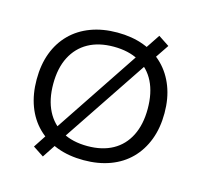

<svg xmlns="http://www.w3.org/2000/svg" viewBox="-114 -880 1100 1051"><g transform="rotate(15 436.5 -354.5)"><path d="M437 9Q353 9 286.5 -16Q220 -41 172.5 -88Q125 -135 100 -202Q75 -269 75 -352Q75 -436 100 -502.5Q125 -569 172.5 -616.5Q220 -664 287 -689Q354 -714 437 -714Q520 -714 587 -689Q654 -664 701 -617Q748 -570 773.5 -503.5Q799 -437 799 -354Q799 -270 773.5 -203Q748 -136 701 -88.5Q654 -41 587 -16Q520 9 437 9ZM437 -71Q521 -71 580.5 -104Q640 -137 672 -200.5Q704 -264 704 -353Q704 -443 672.5 -506Q641 -569 581 -601.5Q521 -634 437 -634Q353 -634 293.5 -601Q234 -568 201.5 -505Q169 -442 169 -352Q169 -263 201 -200Q233 -137 293 -104Q353 -71 437 -71ZM217 47 156 7 219 -89 249 -130 577 -622 598 -660 662 -756 724 -715 660 -620 631 -579 302 -87 281 -50Z"/></g></svg>

Font: Nunito Sans 10pt SemiExpanded
Style: Regular
Weight: 400
Width: 6
Designer: Vernon Adams
Foundry: Vernon Adams
Version: Version 3.101;gftools[0.9.27]